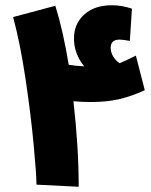

<svg xmlns="http://www.w3.org/2000/svg" viewBox="-20 -712 577 732"><path d="M326 -323Q295 -323 260 -326Q280 -150 280 0L119 -8Q119 -48 108 -164Q97 -280 77 -413.5Q57 -547 30 -647L191 -690Q221 -593 242 -465Q266 -461 301 -459Q262 -507 262 -565Q262 -621 301 -656.5Q340 -692 407 -692Q444 -692 483 -679L475 -556Q448 -561 436 -561Q402 -561 402 -530Q402 -513 411 -497.5Q420 -482 436 -471Q469 -485 498 -500L532 -368Q479 -344 432.5 -333.5Q386 -323 326 -323Z"/></svg>

Font: Noto Sans Arabic CondBlack
Style: Regular
Weight: 900
Width: 3
Designer: Nadine Chahine
Foundry: Monotype Imaging Inc.
Version: Version 1.001